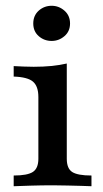

<svg xmlns="http://www.w3.org/2000/svg" viewBox="-20 -645 357 665"><path d="M27.4 0V-37.1Q75 -37.1 94 -49.6Q112.9 -62.1 112.9 -95.2V-308.9Q112.9 -346 94.4 -362.1Q75.8 -378.2 27.4 -379.8V-416.1Q43.5 -415.3 61.3 -414.5Q79 -413.7 96.8 -413.7Q129.8 -413.7 158.5 -416.5Q187.1 -419.4 211.3 -425V-95.2Q211.3 -61.3 230.2 -49.2Q249.2 -37.1 296.8 -37.1V0Q284.7 -0.8 262.5 -1.2Q240.3 -1.6 214.5 -2.4Q188.7 -3.2 162.9 -3.2Q124.2 -3.2 85.5 -2Q46.8 -0.8 27.4 0ZM158.9 -503.2Q133.1 -503.2 114.1 -519.8Q95.2 -536.3 95.2 -563.7Q95.2 -591.1 114.1 -608.1Q133.1 -625 158.9 -625Q183.9 -625 203.2 -608.1Q222.6 -591.1 222.6 -563.7Q222.6 -536.3 203.2 -519.8Q183.9 -503.2 158.9 -503.2Z"/></svg>

Font: Playfair 9pt SemiBold
Style: Regular
Weight: 600
Designer: Claus Eggers Sørensen
Foundry: Claus Eggers Sørensen
Version: Version 2.001;gftools[0.9.30]